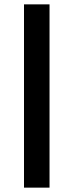

<svg xmlns="http://www.w3.org/2000/svg" viewBox="-20 -860 337 880"><path d="M207 0H90V-840H207Z"/></svg>

Font: TypoPRO Sinkin Sans
Style: 500 Medium
Weight: 500
Designer: Keith Bates
Foundry: K-Type
Version: Sinkin Sans (version 1.0)  by Keith Bates   •   © 2014   www